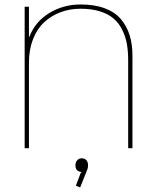

<svg xmlns="http://www.w3.org/2000/svg" viewBox="-20 -660 695 855"><path d="M372.1 76.2Q372.1 86.9 369.1 94.2L336.9 174.8L317.9 167L339.8 108.9L345.2 106Q315.9 104.5 315.9 76.2Q315.9 62.5 323.7 53.7Q331.5 44.9 344.2 44.9Q357.4 44.9 364.7 53.5Q372.1 62 372.1 76.2ZM569.8 -412.1V0H550.8V-390.1Q550.8 -430.7 545.2 -463.1Q539.6 -495.6 524.9 -525.9Q510.3 -556.2 486.8 -576.7Q463.4 -597.2 426 -609.1Q388.7 -621.1 338.9 -621.1Q291 -621.1 249.8 -605.7Q208.5 -590.3 176.8 -561Q145 -531.7 127 -485.4Q108.9 -439 108.9 -380.9V0H89.8V-629.9H108.9V-496.1H110.8Q136.2 -563 199 -601.6Q261.7 -640.1 338.9 -640.1Q401.4 -640.1 446.8 -623Q492.2 -606 518.6 -574.5Q544.9 -543 557.4 -502.9Q569.8 -462.9 569.8 -412.1Z"/></svg>

Font: Sinkin Sans 100 Thin
Style: Regular
Weight: 100
Designer: Keith Bates
Foundry: K-Type
Version: Sinkin Sans (version 1.0)  by Keith Bates   •   © 2014   www